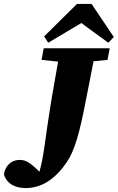

<svg xmlns="http://www.w3.org/2000/svg" viewBox="-74 -897 598 975"><path d="M137 -593 221 -584C203 -479 189 -405 180 -345C170 -285 162 -224 151 -148C144 -100 136 -57 126 -25C81 -70 58 -85 26 -85C-18 -85 -48 -54 -54 -11C-39 37 3 58 57 58C140 58 209 9 264 -72C306 -132 331 -226 363 -392L401 -586L472 -593L483 -652H148ZM391 -877H317L150 -712L171 -680L339 -780L476 -680L504 -709Z"/></svg>

Font: Source Serif Pro Black
Style: Italic
Weight: 900
Italic angle: -12°
Designer: Frank Grießhammer
Foundry: Adobe Systems Incorporated
Version: Version 3.001;hotconv 1.0.111;makeotfexe 2.5.65597